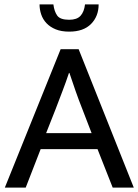

<svg xmlns="http://www.w3.org/2000/svg" viewBox="-20 -854 630 874"><path d="M256 -630H338L589 0H493L424 -175H165L97 0H2ZM190 -248H397L355 -357Q338 -400 324 -440Q310 -480 296 -522H294Q280 -480 265 -441Q250 -402 233 -357ZM223 -834Q227 -802 240.5 -783Q254 -764 295 -764Q330 -764 346.5 -782Q363 -800 367 -834H429Q429 -780 394.5 -745Q360 -710 295 -710Q259 -710 233.5 -720.5Q208 -731 191.5 -748.5Q175 -766 167.5 -788.5Q160 -811 160 -834Z"/></svg>

Font: Ek Mukta
Style: Regular
Weight: 400
Designer: Girish Dalvi and Yashodeep Gholap
Foundry: Ek Type
Version: Version 2.538;PS 1.001;hotconv 16.6.51;makeotf.lib2.5.65220;